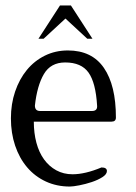

<svg xmlns="http://www.w3.org/2000/svg" viewBox="-20 -683 500 704"><path d="M319 -541H300L220 -615L140 -541H121L200 -663H240ZM405 -252Q405 -237 389 -237H104Q104 -195 113.5 -159.5Q123 -124 141.5 -98.5Q160 -73 186.5 -58.5Q213 -44 246 -44Q292 -44 352 -69Q372 -69 372 -56Q372 -44 355.5 -33.5Q339 -23 316.5 -15.5Q294 -8 271 -3.5Q248 1 236 1Q188 1 148 -17.5Q108 -36 79.5 -69.5Q51 -103 35.5 -149Q20 -195 20 -249Q20 -302 35.5 -347.5Q51 -393 78.5 -426.5Q106 -460 144.5 -479Q183 -498 229 -498Q317 -498 361 -434Q405 -370 405 -252ZM336 -296Q331 -380 304.5 -417Q278 -454 219 -454Q166 -454 141 -411.5Q116 -369 108 -296Q108 -276 127 -276H317Q338 -276 336 -296Z"/></svg>

Font: Jura
Style: Regular
Weight: 400
Designer: Ed Merritt
Foundry: Ten by Twenty
Version: Version 1.007